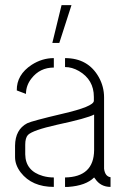

<svg xmlns="http://www.w3.org/2000/svg" viewBox="-20 -735 493 754"><path d="M185.5 -566.4 221.7 -714.8H260.7L212.9 -566.4ZM39.1 -118.2V-163.1Q40 -226.6 86.9 -251Q104.5 -259.8 224.6 -288.1Q347.7 -316.4 348.6 -338.9V-354.5Q348.6 -421.9 290 -456.1Q262.7 -471.7 235.4 -471.7V-506.8Q326.2 -506.8 368.2 -431.6Q388.7 -394.5 388.7 -352.5V-72.3Q392.6 -42 414.1 -39.1V-1Q375 -1 353.5 -33.2Q351.6 -36.1 349.6 -38.1Q317.4 -5.9 248 -1Q241.2 -1 235.4 -1V-38.1Q348.6 -40 349.6 -145.5V-285.2Q322.3 -270.5 204.1 -245.1Q108.4 -223.6 89.8 -205.1Q79.1 -193.4 79.1 -167V-128.9Q80.1 -63.5 148.4 -43.9Q168.9 -38.1 191.4 -38.1V-1Q105.5 -1 61.5 -57.6Q39.1 -86.9 39.1 -118.2ZM45.9 -379.9Q44.9 -441.4 104.5 -480.5Q145.5 -506.8 191.4 -506.8V-469.7Q136.7 -469.7 103.5 -426.8Q82 -399.4 82 -366.2Z"/></svg>

Font: Post No Bills Colombo
Style: Light
Weight: 400
Designer: Kosala Senevirathne, Siva Puranthara, Lasantha Premarathna, Tharique Azeez
Foundry: Mooniak
Version: Version 1.220 ; ttfautohint (v1.5)